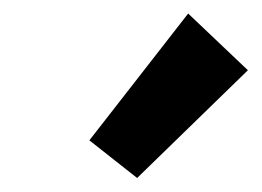

<svg xmlns="http://www.w3.org/2000/svg" viewBox="-20 -825 383 281"><path d="M110.8 -619.6 255.4 -805.2 342.8 -722.2 180.7 -564.5Z"/></svg>

Font: Reddit Sans Fudge ExBold Italic
Style: Regular
Weight: 800
Italic angle: -11.25°
Designer: Stephen Hutchings
Version: Version 1.013